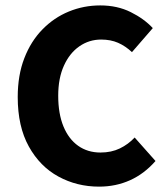

<svg xmlns="http://www.w3.org/2000/svg" viewBox="-20 -684 622 716"><path d="M349.4 12Q266.8 12 197.9 -25.6Q128.9 -63.1 87.5 -137.7Q46.1 -212.3 46.1 -322.1Q46.1 -403.4 70.6 -466.7Q95 -530.1 138.2 -574.2Q181.4 -618.4 236.9 -641.1Q292.4 -663.8 353.8 -663.8Q417.4 -663.8 467.4 -638.9Q517.4 -614.1 549.8 -579.2L472.1 -489.6Q447.6 -512.5 420.1 -524.5Q392.5 -536.5 357.1 -536.5Q312.4 -536.5 276 -511.3Q239.6 -486.1 218.4 -439.2Q197.1 -392.4 197.1 -327.1Q197.1 -260.1 216.6 -212.6Q236.2 -165.2 271.6 -140.2Q307.1 -115.2 354.7 -115.2Q395.4 -115.2 426.9 -130.5Q458.4 -145.7 482.2 -171.2L559.9 -83.6Q518 -35.7 465 -11.9Q412 12 349.4 12Z"/></svg>

Font: Source Sans 3 Variable
Style: Regular
Weight: 200
Designer: Paul D. Hunt
Foundry: Adobe Systems Incorporated
Version: Version 3.026